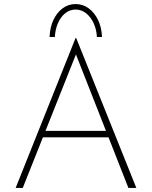

<svg xmlns="http://www.w3.org/2000/svg" viewBox="-20 -925 747 945"><path d="M57 0 352 -738H355L651 0H612L344 -682L368 -693L92 0ZM190 -281H519L527 -249H183ZM352 -905Q388 -905 416.5 -884Q445 -863 462.5 -827Q480 -791 482 -743H457Q455 -780 441 -810.5Q427 -841 404 -859.5Q381 -878 352 -878Q323 -878 300.5 -859.5Q278 -841 265 -810.5Q252 -780 250 -743H224Q226 -791 243 -827Q260 -863 288 -884Q316 -905 352 -905Z"/></svg>

Font: Josefin Sans ExtraLight
Style: Regular
Weight: 250
Designer: Santiago Orozco
Foundry: Typemade
Version: Version 2.000